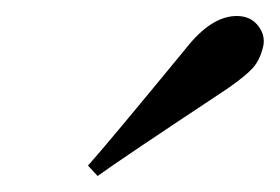

<svg xmlns="http://www.w3.org/2000/svg" viewBox="-20 -736 350 240"><path d="M102 -516 90 -529Q115 -557 212 -675Q244 -716 276 -716Q293 -716 302.5 -704Q312 -692 309 -678Q305 -661 296 -651Q287 -641 264 -625Q128 -535 102 -516Z"/></svg>

Font: HK Venetian
Style: Italic
Weight: 400
Italic angle: -12°
Version: Version 1.000;PS 001.000;hotconv 1.0.88;makeotf.lib2.5.64775